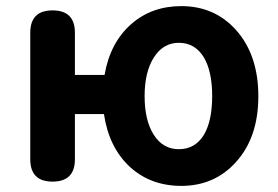

<svg xmlns="http://www.w3.org/2000/svg" viewBox="-20 -594 908 628"><path d="M573 14Q473 14 405 -48Q336 -112 320 -221H225V-73Q225 0 152 0Q79 0 79 -73V-280V-487Q79 -560 152 -560Q225 -560 225 -487V-349H322Q340 -454 409 -515Q476 -574 573 -574Q681 -574 751 -497Q825 -415 825 -279Q825 -144 751 -63Q681 14 573 14ZM565 -106Q618 -106 647 -153Q674 -199 674 -279.5Q674 -360 647 -406Q618 -454 565 -454Q514 -454 483.5 -406.5Q453 -359 453 -279.5Q453 -200 483 -153Q513 -106 565 -106Z"/></svg>

Font: GenSenRounded TW B
Style: Regular
Weight: 700
Version: Version 1.501;PS 1;hotconv 16.6.51;makeotf.lib2.5.65220